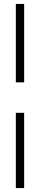

<svg xmlns="http://www.w3.org/2000/svg" viewBox="-20 -750 202 970"><path d="M60 -334H102V-730H60ZM60 200H102V-180H60Z"/></svg>

Font: Ribes
Style: Bold
Weight: 900
Designer: Luigi Gorlero
Foundry: Collletttivo
Version: Version 2.100;Glyphs 3.1.2 (3151)